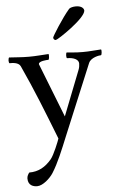

<svg xmlns="http://www.w3.org/2000/svg" viewBox="-59 -682 577 944"><g transform="rotate(-5 229.0 -210.0)"><path d="M100.6 -415C60.5 -415 43 -418 2.9 -419.9C1 -418 -1 -410.2 -1 -404.3C-1 -398.4 1 -391.6 2.9 -391.6C14.6 -391.6 46.9 -392.6 56.6 -372.1C114.3 -247.1 155.3 -141.6 210 -2C207 8.8 179.7 77.1 163.1 96.7C132.8 132.8 98.6 152.3 52.7 152.3C47.9 158.2 41 168.9 41 180.7C41 215.8 67.4 222.7 85.9 222.7C114.3 222.7 150.4 189.5 166 165C196.3 117.2 221.7 53.7 246.1 -5.9L392.6 -358.4C404.3 -385.7 446.3 -391.6 454.1 -391.6C458 -391.6 460.9 -414.1 457 -419.9C418 -418 403.3 -415 366.2 -415C326.2 -415 317.4 -418 287.1 -419.9C282.2 -415 282.2 -391.6 287.1 -391.6C320.3 -391.6 343.8 -379.9 343.8 -360.4C343.8 -353.5 342.8 -340.8 337.9 -329.1L251 -107.4L147.5 -371.1C146.5 -373 146.5 -374 146.5 -375C146.5 -389.6 187.5 -391.6 194.3 -391.6C199.2 -391.6 200.2 -414.1 198.2 -419.9C159.2 -418 137.7 -415 100.6 -415ZM351.6 -641.6C337.9 -641.6 323.2 -637.7 318.4 -632.8C283.2 -592.8 227.5 -503.9 227.5 -498C227.5 -492.2 232.4 -485.4 239.3 -485.4C249 -485.4 391.6 -580.1 391.6 -618.2C391.6 -623 385.7 -641.6 351.6 -641.6Z"/></g></svg>

Font: Crimson
Style: Roman
Weight: 400
Version: Version 0.2